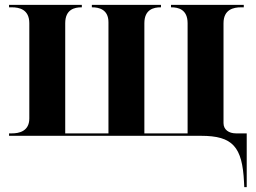

<svg xmlns="http://www.w3.org/2000/svg" viewBox="-20 -556 1050 786"><path d="M979 190 980 210H990V-10H946C917 -10 895 -25 895 -52V-461C895 -518 937 -526 966 -526H978V-536H680V-526H682C709 -526 748 -518 748 -461V-10H571V-461C571 -518 610 -526 637 -526H639V-536H356V-526H358C384 -526 424 -518 424 -465V-10H247V-461C247 -518 286 -526 313 -526H315V-536H17V-526H29C58 -526 100 -518 100 -461V-71C100 -18 57 -10 29 -10H17V0H803C933 0 972 45 979 190Z"/></svg>

Font: Noto Serif Display
Style: Bold
Weight: 700
Designer: Monotype Design Team
Foundry: Monotype Imaging Inc.
Version: Version 2.009